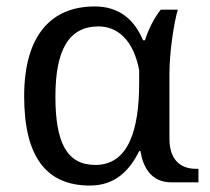

<svg xmlns="http://www.w3.org/2000/svg" viewBox="-20 -566 651 596"><path d="M259 10C337 10 382 -36 412 -97H416C423 -52 446 0 512 0H596V-42H588C535 -42 506 -76 506 -135V-339C506 -403 520 -497 532 -536H479C459 -511 441 -476 430 -441H424C398 -503 352 -546 274 -546C142 -546 55 -460 55 -267C55 -75 127 10 259 10ZM276 -54C187 -54 152 -124 152 -266C152 -410 193 -484 286 -484C343 -484 394 -444 412 -348V-309C412 -165 380 -54 276 -54Z"/></svg>

Font: Noto Serif Thai
Style: Regular
Weight: 400
Designer: Monotype Design Team
Foundry: Monotype Imaging Inc.
Version: Version 1.901